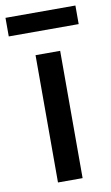

<svg xmlns="http://www.w3.org/2000/svg" viewBox="-105 -770 469 814"><g transform="rotate(-10 129.5 -363.0)"><path d="M77 -548H183V0H77ZM280 -726V-646H-21V-726Z"/></g></svg>

Font: Application Medium
Style: Regular
Weight: 500
Designer: Wei Huang
Foundry: Wei Huang
Version: Version 0.012